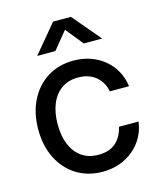

<svg xmlns="http://www.w3.org/2000/svg" viewBox="-111 -809 751 900"><g transform="rotate(-15 264.0 -359.0)"><path d="M276.4 11.7Q204.1 11.7 149.4 -22.7Q94.7 -57.1 64.5 -117.7Q34.2 -178.2 34.2 -256.8Q34.2 -335.9 64.5 -397Q94.7 -458 149.4 -492.7Q204.1 -527.3 276.4 -527.3Q321.8 -527.3 359.9 -513.7Q397.9 -500 427.2 -475.3Q456.5 -450.7 474.6 -417.2Q492.7 -383.8 498 -343.8H404.8Q400.9 -365.7 390.4 -384.3Q379.9 -402.8 363.8 -416.5Q347.7 -430.2 326.2 -437.7Q304.7 -445.3 276.9 -445.3Q230.5 -445.3 197 -422.1Q163.6 -398.9 146 -356.4Q128.4 -314 128.4 -256.8Q128.4 -200.2 146 -158.2Q163.6 -116.2 196.8 -93.3Q230 -70.3 276.9 -70.3Q304.7 -70.3 325.7 -77.4Q346.7 -84.5 362.1 -98.1Q377.4 -111.8 387.7 -130.6Q397.9 -149.4 403.3 -172.4H498Q493.2 -133.3 474.9 -99.6Q456.5 -65.9 427.2 -41Q397.9 -16.1 359.6 -2.2Q321.3 11.7 276.4 11.7ZM207 -592.3H119.1V-592.8L232.4 -728.5H318.8L433.6 -592.8V-592.3H344.7L276.4 -677.2Z"/></g></svg>

Font: Inter Cardless Display
Style: Regular
Weight: 400
Designer: Rasmus Andersson
Foundry: rsms
Version: Version 4.001;git-9221beed3